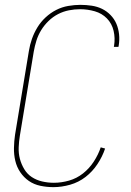

<svg xmlns="http://www.w3.org/2000/svg" viewBox="-20 -763 540 791"><path d="M200 8Q173 8 146.5 2.5Q120 -3 99 -17.5Q78 -32 63.5 -53.5Q49 -75 43 -100.5Q37 -126 37.5 -153.5Q38 -181 42 -208L99 -553Q103 -578 111.5 -602.5Q120 -627 134 -650Q148 -673 168 -691.5Q188 -710 211.5 -722Q235 -734 261 -738.5Q287 -743 311 -743Q335 -743 358 -739.5Q381 -736 400.5 -726.5Q420 -717 435.5 -701Q451 -685 459.5 -665Q468 -645 470.5 -622Q473 -599 469 -575L468 -570H449L450 -575Q455 -606 448 -636Q441 -666 420.5 -687Q400 -708 370.5 -716.5Q341 -725 310 -725Q287 -725 264 -720.5Q241 -716 219.5 -705Q198 -694 180 -676.5Q162 -659 149.5 -638.5Q137 -618 130 -595.5Q123 -573 119 -550L62 -205Q58 -181 57 -156Q56 -131 62 -108.5Q68 -86 80 -66Q92 -46 111 -33.5Q130 -21 153.5 -15.5Q177 -10 202 -10Q233 -10 264.5 -19Q296 -28 322 -48.5Q348 -69 366.5 -97.5Q385 -126 395 -156L413 -151Q402 -118 381.5 -87Q361 -56 332.5 -34Q304 -12 269 -2Q234 8 200 8Z"/></svg>

Font: Iosevka Thin
Style: Italic
Weight: 100
Italic angle: -9°
Monospace: yes
Designer: Belleve Invis
Foundry: Belleve Invis
Version: Version 32.5.0; ttfautohint (v1.8.4)